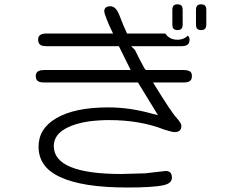

<svg xmlns="http://www.w3.org/2000/svg" viewBox="-20 -794 1040 873"><path d="M769.5 -768.6Q763.7 -762.7 763.7 -749V-682.6Q763.7 -668.9 769.5 -663.1Q775.4 -657.2 787.1 -657.2Q798.8 -657.2 804.7 -663.1Q810.5 -668.9 810.5 -682.6V-749Q810.5 -762.7 804.7 -768.6Q798.8 -774.4 787.1 -774.4Q775.4 -774.4 769.5 -768.6ZM877 -768.6Q871.1 -762.7 871.1 -749V-682.6Q871.1 -668.9 877 -663.1Q882.8 -657.2 894.5 -657.2Q906.2 -657.2 912.1 -663.1Q918 -668.9 918 -682.6V-749Q918 -762.7 912.1 -768.6Q906.2 -774.4 894.5 -774.4Q882.8 -774.4 877 -768.6ZM532.2 -2.9Q224.6 -2.9 224.6 -129.9Q224.6 -198.2 326.2 -229.5Q356.4 -238.3 384.8 -242.2Q431.6 -248 475.6 -248Q618.2 -248 728.5 -204.1Q763.7 -193.4 772.5 -193.4Q790 -193.4 797.4 -200.7Q804.7 -208 804.7 -222.7Q804.7 -233.4 783.2 -257.8Q761.7 -279.3 675.8 -418.9H815.4Q844.7 -418.9 850.6 -435.5Q852.5 -441.4 852.5 -448.2Q852.5 -460.9 846.7 -466.8Q837.9 -475.6 815.4 -475.6H642.6L636.7 -483.4L615.2 -523.4L593.8 -566.4L576.2 -584H804.7Q834 -584 839.8 -600.6Q841.8 -606.4 841.8 -610.8Q841.8 -615.2 841.8 -616.7Q841.8 -618.2 841.3 -620.1Q840.8 -622.1 840.3 -623.5Q839.8 -625 838.9 -626Q836.9 -628.9 834 -631.8Q815.4 -613.3 787.1 -613.3Q751 -613.3 731.4 -641.6H557.6Q541 -676.8 522.5 -725.6Q506.8 -765.6 482.4 -765.6Q462.9 -765.6 457 -754.9Q454.1 -750 454.1 -743.2Q454.1 -736.3 458 -726.1Q461.9 -715.8 463.4 -711.4Q464.8 -707 466.8 -702.1Q468.8 -697.3 471.2 -691.9Q473.6 -686.5 475.6 -680.7Q481.4 -668.9 494.1 -641.6H191.4Q168.9 -641.6 160.2 -632.8Q153.3 -626 153.3 -613.3Q153.3 -594.7 167 -587.9Q175.8 -584 191.4 -584H520.5L574.2 -475.6H180.7Q150.4 -475.6 144.5 -459Q142.6 -455.1 142.6 -449.7Q142.6 -444.3 143.1 -441.4Q143.6 -438.5 144.5 -435.5Q150.4 -418.9 180.7 -418.9H607.4L698.2 -270.5L673.8 -276.4Q571.3 -305.7 472.7 -305.7Q320.3 -305.7 236.3 -256.8Q155.3 -210 155.3 -127Q155.3 -34.2 252.9 10.7Q354.5 58.6 558.6 58.6Q677.7 58.6 724.6 47.9Q745.1 43 753.4 34.2Q761.7 25.4 761.7 14.6Q761.7 -2 754.4 -9.3Q747.1 -16.6 733.4 -16.6L639.6 -5.9L532.2 -2.9Z"/></svg>

Font: FakePearl
Style: ExtraLight
Weight: 300
Version: Version 1.2